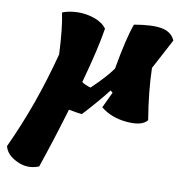

<svg xmlns="http://www.w3.org/2000/svg" viewBox="-174 -652 1025 1085"><g transform="rotate(10 339.0 -109.0)"><path d="M744 -499 652 -326Q655 -194 682 -31Q652 7 563 -1Q474 -9 414 -58L457 -149L444 -160Q398 -99 307 0Q280 -2 231 -12Q176 172 121 333Q58 359 -4.5 329.5Q-67 300 -78 251Q44 -10 122 -310Q115 -463 97 -546Q133 -561 182.5 -562.5Q232 -564 280 -547.5Q328 -531 352 -498Q334 -382 278 -179Q295 -166 329 -156Q411 -234 447 -286Q478 -464 509 -549Q614 -567 669 -556Q724 -545 744 -499Z"/></g></svg>

Font: Tillana ExtraBold
Style: Regular
Weight: 800
Designer: Lipi Raval (Devanagari, Latin), Jonny Pinhorn (Latin)
Foundry: Indian Type Foundry
Version: Version 2.003;PS 1.0;hotconv 1.0.79;makeotf.lib2.5.61930; tt